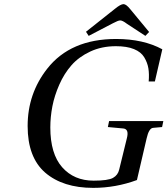

<svg xmlns="http://www.w3.org/2000/svg" viewBox="-20 -896 812 931"><path d="M397 -742 537 -853Q565 -876 579 -876Q592 -876 612 -851L703 -741L685 -722L595 -781Q574 -797 563 -797Q553 -797 527 -783L410 -722ZM114 -285Q114 -442 209 -563Q322 -707 543 -707Q675 -707 767 -657L731 -501H701Q704 -537 699.5 -564.5Q695 -592 679.5 -618Q664 -644 629.5 -658Q595 -672 542 -672Q473 -672 417.5 -646Q362 -620 326.5 -579.5Q291 -539 267.5 -485.5Q244 -432 234 -380.5Q224 -329 224 -278Q224 -150 281.5 -85Q339 -20 434 -20Q504 -20 528 -33.5Q552 -47 558 -74L595 -225Q607 -270 578 -273L503 -280L509 -309H772L766 -280L722 -276Q702 -274 691 -225L644 -23Q541 15 432 15Q285 15 199 -59Q114 -133 114 -285Z"/></svg>

Font: Lingua Franca
Style: Italic
Weight: 400
Italic angle: -13°
Version: Version 1.19